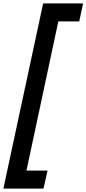

<svg xmlns="http://www.w3.org/2000/svg" viewBox="-67 -837 513 1139"><path d="M-47 282 189 -817H426L403 -710H279L90 175H215L191 282Z"/></svg>

Font: Radio Canada Condensed SemiBold
Style: Italic
Weight: 600
Width: 3
Italic angle: -12°
Designer: Charles Daoud, Etienne Aubert Bonn, Alexandre Saumier Demers, Jacques Le Bailly
Foundry: Radio-Canada
Version: Version 2.104; ttfautohint (v1.8.4.7-5d5b);gftools[0.9.28.de